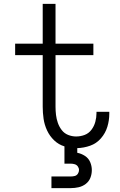

<svg xmlns="http://www.w3.org/2000/svg" viewBox="-20 -755 616 989"><path d="M245 214H345Q365 214 385 209.5Q405 205 421.5 192.5Q438 180 445.5 161Q453 142 453 121Q453 100 444.5 80Q436 60 417.5 48Q399 36 378 32V8Q412 7 444.5 -4.5Q477 -16 500 -42.5Q523 -69 533 -102Q543 -135 543 -169Q543 -174 543 -179H477V-172Q477 -150 471 -127.5Q465 -105 451 -86.5Q437 -68 416 -60Q395 -52 372 -52Q351 -52 331 -60Q311 -68 298 -85Q285 -102 278 -122Q271 -142 268.5 -163Q266 -184 266 -205V-471H461V-530H266V-735H200V-530H58V-471H200V-205Q200 -174 204.5 -143Q209 -112 222.5 -83Q236 -54 259 -32Q282 -10 312 -1V88H345Q355 88 365 91Q375 94 381 102.5Q387 111 387 121Q387 131 381 140Q375 149 365 151.5Q355 154 345 154H245Z"/></svg>

Font: Iosevka Sparkle Light
Style: Regular
Weight: 300
Designer: Belleve Invis
Foundry: Belleve Invis
Version: Version 4.5.0; ttfautohint (v1.8.3)